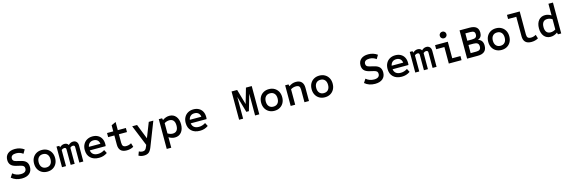

<svg xmlns="http://www.w3.org/2000/svg" viewBox="71 -2382 12619 4263"><g transform="rotate(-15 6380.0 -250.0)"><path d="M283 12Q214 12 155 -8Q96 -28 47 -70L102 -155Q141 -121 187 -104.5Q233 -88 286 -88Q349 -88 381.5 -112.5Q414 -137 414 -183Q414 -220 395.5 -238.5Q377 -257 334 -268L229 -293Q149 -312 111 -355Q73 -398 73 -469Q73 -559 133 -610.5Q193 -662 301 -662Q418 -662 509 -596L457 -509Q391 -562 300 -562Q241 -562 210.5 -539.5Q180 -517 180 -474Q180 -442 198.5 -423.5Q217 -405 260 -395L365 -369Q445 -350 483 -307.5Q521 -265 521 -188Q521 -95 459 -41.5Q397 12 283 12Z M870 12Q798 12 743.5 -19.5Q689 -51 658.5 -107Q628 -163 628 -237Q628 -312 658.5 -367.5Q689 -423 743.5 -454.5Q798 -486 870 -486Q942 -486 996.5 -454.5Q1051 -423 1081.5 -367.5Q1112 -312 1112 -237Q1112 -163 1081.5 -107Q1051 -51 996.5 -19.5Q942 12 870 12ZM870 -84Q934 -84 970 -124.5Q1006 -165 1006 -237Q1006 -309 970 -349.5Q934 -390 870 -390Q807 -390 770.5 -349.5Q734 -309 734 -237Q734 -165 770.5 -124.5Q807 -84 870 -84Z M1207 0V-474H1271L1279 -437Q1331 -486 1390 -486Q1453 -486 1481 -437Q1530 -486 1589 -486Q1639 -486 1668 -454.5Q1697 -423 1697 -368V0H1605V-356Q1605 -398 1562 -398Q1527 -398 1498 -371V0H1406V-356Q1406 -398 1364 -398Q1329 -398 1299 -372V0Z M2057 12Q1934 12 1863.5 -54.5Q1793 -121 1793 -237Q1793 -312 1823.5 -368Q1854 -424 1909 -455Q1964 -486 2036 -486Q2107 -486 2159 -457Q2211 -428 2239.5 -375.5Q2268 -323 2268 -252Q2268 -240 2267.5 -227.5Q2267 -215 2264 -201H1899Q1908 -140 1948.5 -109Q1989 -78 2058 -78Q2136 -78 2209 -125L2249 -47Q2203 -16 2157 -2Q2111 12 2057 12ZM1900 -282H2165Q2158 -337 2124.5 -366.5Q2091 -396 2035 -396Q1981 -396 1946 -366.5Q1911 -337 1900 -282Z M2694 12Q2512 12 2512 -169V-380H2369V-474H2512V-614L2616 -662V-474H2802V-380H2616V-185Q2616 -130 2637.5 -107Q2659 -84 2710 -84Q2770 -84 2825 -117L2852 -28Q2782 12 2694 12Z M3034 222Q2963 222 2912 190L2945 103Q2984 126 3027 126Q3065 126 3086.5 108Q3108 90 3126 43L3141 4L2947 -474H3059L3194 -132L3328 -474H3433L3215 84Q3185 160 3144.5 191Q3104 222 3034 222Z M3558 210V-474H3634L3644 -431Q3720 -486 3802 -486Q3896 -486 3951.5 -418.5Q4007 -351 4007 -237Q4007 -123 3951.5 -55.5Q3896 12 3802 12Q3766 12 3730.5 1Q3695 -10 3662 -32V210ZM3777 -84Q3838 -84 3870 -123Q3902 -162 3902 -237Q3902 -312 3870 -351Q3838 -390 3777 -390Q3748 -390 3718.5 -381.5Q3689 -373 3662 -355V-119Q3689 -102 3718.5 -93Q3748 -84 3777 -84Z M4377 12Q4254 12 4183.5 -54.5Q4113 -121 4113 -237Q4113 -312 4143.5 -368Q4174 -424 4229 -455Q4284 -486 4356 -486Q4427 -486 4479 -457Q4531 -428 4559.5 -375.5Q4588 -323 4588 -252Q4588 -240 4587.5 -227.5Q4587 -215 4584 -201H4219Q4228 -140 4268.5 -109Q4309 -78 4378 -78Q4456 -78 4529 -125L4569 -47Q4523 -16 4477 -2Q4431 12 4377 12ZM4220 -282H4485Q4478 -337 4444.5 -366.5Q4411 -396 4355 -396Q4301 -396 4266 -366.5Q4231 -337 4220 -282Z M5278 0V-650H5407L5508 -299L5609 -650H5742V0H5645V-500L5537 -128H5478L5370 -500V0Z M6090 12Q6018 12 5963.5 -19.5Q5909 -51 5878.5 -107Q5848 -163 5848 -237Q5848 -312 5878.5 -367.5Q5909 -423 5963.5 -454.5Q6018 -486 6090 -486Q6162 -486 6216.5 -454.5Q6271 -423 6301.5 -367.5Q6332 -312 6332 -237Q6332 -163 6301.5 -107Q6271 -51 6216.5 -19.5Q6162 12 6090 12ZM6090 -84Q6154 -84 6190 -124.5Q6226 -165 6226 -237Q6226 -309 6190 -349.5Q6154 -390 6090 -390Q6027 -390 5990.5 -349.5Q5954 -309 5954 -237Q5954 -165 5990.5 -124.5Q6027 -84 6090 -84Z M6463 0V-474H6540L6550 -430Q6589 -459 6628.5 -472.5Q6668 -486 6712 -486Q6795 -486 6839.5 -439.5Q6884 -393 6884 -305V0H6780V-289Q6780 -344 6758.5 -367Q6737 -390 6687 -390Q6655 -390 6625.5 -381.5Q6596 -373 6567 -355V0Z M7250 12Q7178 12 7123.5 -19.5Q7069 -51 7038.5 -107Q7008 -163 7008 -237Q7008 -312 7038.5 -367.5Q7069 -423 7123.5 -454.5Q7178 -486 7250 -486Q7322 -486 7376.5 -454.5Q7431 -423 7461.5 -367.5Q7492 -312 7492 -237Q7492 -163 7461.5 -107Q7431 -51 7376.5 -19.5Q7322 12 7250 12ZM7250 -84Q7314 -84 7350 -124.5Q7386 -165 7386 -237Q7386 -309 7350 -349.5Q7314 -390 7250 -390Q7187 -390 7150.5 -349.5Q7114 -309 7114 -237Q7114 -165 7150.5 -124.5Q7187 -84 7250 -84Z M8403 12Q8334 12 8275 -8Q8216 -28 8167 -70L8222 -155Q8261 -121 8307 -104.5Q8353 -88 8406 -88Q8469 -88 8501.5 -112.5Q8534 -137 8534 -183Q8534 -220 8515.5 -238.5Q8497 -257 8454 -268L8349 -293Q8269 -312 8231 -355Q8193 -398 8193 -469Q8193 -559 8253 -610.5Q8313 -662 8421 -662Q8538 -662 8629 -596L8577 -509Q8511 -562 8420 -562Q8361 -562 8330.5 -539.5Q8300 -517 8300 -474Q8300 -442 8318.5 -423.5Q8337 -405 8380 -395L8485 -369Q8565 -350 8603 -307.5Q8641 -265 8641 -188Q8641 -95 8579 -41.5Q8517 12 8403 12Z M9017 12Q8894 12 8823.5 -54.5Q8753 -121 8753 -237Q8753 -312 8783.5 -368Q8814 -424 8869 -455Q8924 -486 8996 -486Q9067 -486 9119 -457Q9171 -428 9199.5 -375.5Q9228 -323 9228 -252Q9228 -240 9227.5 -227.5Q9227 -215 9224 -201H8859Q8868 -140 8908.5 -109Q8949 -78 9018 -78Q9096 -78 9169 -125L9209 -47Q9163 -16 9117 -2Q9071 12 9017 12ZM8860 -282H9125Q9118 -337 9084.5 -366.5Q9051 -396 8995 -396Q8941 -396 8906 -366.5Q8871 -337 8860 -282Z M9327 0V-474H9391L9399 -437Q9451 -486 9510 -486Q9573 -486 9601 -437Q9650 -486 9709 -486Q9759 -486 9788 -454.5Q9817 -423 9817 -368V0H9725V-356Q9725 -398 9682 -398Q9647 -398 9618 -371V0H9526V-356Q9526 -398 9484 -398Q9449 -398 9419 -372V0Z M10098 0V-380H9909V-474H10202V-94H10391V0ZM10140 -569Q10108 -569 10085.5 -591Q10063 -613 10063 -645Q10063 -678 10085.5 -700Q10108 -722 10140 -722Q10172 -722 10194.5 -700Q10217 -678 10217 -645Q10217 -613 10194.5 -591Q10172 -569 10140 -569Z M10519 0V-650H10750Q10853 -650 10902.5 -608Q10952 -566 10952 -483Q10952 -429 10930 -394Q10908 -359 10861 -342V-340Q10970 -309 10970 -181Q10970 0 10763 0ZM10626 -98H10754Q10810 -98 10836 -119.5Q10862 -141 10862 -189Q10862 -240 10833 -262.5Q10804 -285 10741 -285H10626ZM10626 -383H10729Q10792 -383 10818.5 -403.5Q10845 -424 10845 -470Q10845 -514 10821.5 -533Q10798 -552 10742 -552H10626Z M11310 12Q11238 12 11183.5 -19.5Q11129 -51 11098.5 -107Q11068 -163 11068 -237Q11068 -312 11098.5 -367.5Q11129 -423 11183.5 -454.5Q11238 -486 11310 -486Q11382 -486 11436.5 -454.5Q11491 -423 11521.5 -367.5Q11552 -312 11552 -237Q11552 -163 11521.5 -107Q11491 -51 11436.5 -19.5Q11382 12 11310 12ZM11310 -84Q11374 -84 11410 -124.5Q11446 -165 11446 -237Q11446 -309 11410 -349.5Q11374 -390 11310 -390Q11247 -390 11210.5 -349.5Q11174 -309 11174 -237Q11174 -165 11210.5 -124.5Q11247 -84 11310 -84Z M11996 12Q11814 12 11814 -169V-615H11625V-710H11918V-185Q11918 -130 11939.5 -107Q11961 -84 12012 -84Q12072 -84 12127 -117L12154 -28Q12084 12 11996 12Z M12438 12Q12344 12 12288.5 -55.5Q12233 -123 12233 -237Q12233 -351 12288.5 -418.5Q12344 -486 12438 -486Q12474 -486 12509.5 -475Q12545 -464 12578 -442V-710H12682V0H12606L12596 -43Q12520 12 12438 12ZM12463 -84Q12492 -84 12521.5 -93Q12551 -102 12578 -119V-355Q12551 -373 12521.5 -381.5Q12492 -390 12463 -390Q12402 -390 12370 -351Q12338 -312 12338 -237Q12338 -162 12370 -123Q12402 -84 12463 -84Z"/></g></svg>

Font: Sometype Mono SemiBold
Style: Regular
Weight: 600
Designer: Ryoichi Tsunekawa
Foundry: Dharma Type
Version: Version 1.001